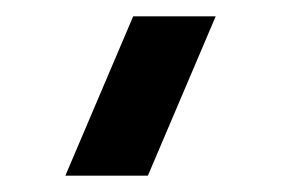

<svg xmlns="http://www.w3.org/2000/svg" viewBox="-20 46 364 235"><path d="M60 261H161L244 66H143Z"/></svg>

Font: Manrope ExtraBold
Style: Regular
Weight: 800
Designer: Mikhail Sharanda
Foundry: Mikhail Sharanda
Version: Version 4.505